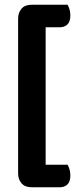

<svg xmlns="http://www.w3.org/2000/svg" viewBox="-20 -675 326 816"><path d="M267 -655Q272 -647 275.5 -635Q279 -623 279 -609Q279 -583 266.5 -571Q254 -559 233 -559H174V25H267Q272 33 275.5 45Q279 57 279 71Q279 97 266.5 109Q254 121 233 121H116Q86 121 71.5 104Q57 87 57 62V-596Q57 -621 71.5 -638Q86 -655 116 -655Z"/></svg>

Font: Baloo Chettan 2 SemiBold
Style: Regular
Weight: 600
Designer: Maithili Shingre, Unnati Kotecha and Ek Type
Foundry: Ek Type
Version: Version 1.640;hotconv 1.0.111;makeotfexe 2.5.65597; ttfautoh